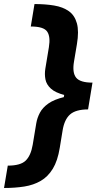

<svg xmlns="http://www.w3.org/2000/svg" viewBox="-38 -792 527 948"><path d="M406.3 -310.4Q328 -310.4 281.6 -322.4Q235.1 -334.3 213.1 -354.6Q191.1 -374.8 186.3 -400.3Q181.4 -425.8 185.8 -452.6L203.4 -559Q212.1 -611.4 194.7 -636.3Q177.3 -661.3 114 -661.1L132.3 -772Q186.3 -772 229.6 -764.7Q272.9 -757.4 301.7 -737Q330.6 -716.6 341.6 -677.1Q352.6 -637.7 341.7 -573.4L327.4 -488Q318.1 -433.3 337.9 -408.6Q357.7 -384 418.6 -384ZM-18.1 136.2 0.4 25.8Q63.5 25.8 89 0.8Q114.4 -24.2 123.4 -76.7L141 -182.7Q145.4 -209.7 158.9 -235.3Q172.4 -260.9 201.1 -281.1Q229.9 -301.2 280.2 -313.3Q330.6 -325.3 408.6 -325.3L396.8 -251.8Q335.5 -251.6 307.6 -226.6Q279.7 -201.6 271 -147.3L257.1 -62.3Q246.7 2 222.7 41.3Q198.6 80.6 163.1 101.1Q127.6 121.7 81.9 129Q36.2 136.2 -18.1 136.2ZM396.8 -251.8 267 -251.6 289 -384.2 418.6 -384Z"/></svg>

Font: Adwaita Sans
Style: Italic
Weight: 400
Italic angle: -9.39999°
Designer: Rasmus Andersson
Foundry: rsms
Version: Version 4.001;git-9221beed3